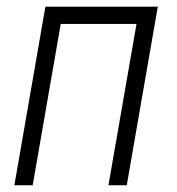

<svg xmlns="http://www.w3.org/2000/svg" viewBox="-20 -548 524 568"><path d="M355 0H300.8L383.8 -477.1H159.7L76.7 0H22.5L114.3 -528.3H446.8Z"/></svg>

Font: MAUL Condensed Light Italic
Style: Light Italic
Weight: 300
Italic angle: -12°
Designer: MAUL
Version: Version 1.0; 2020; ttfautohint (v1.8.3)